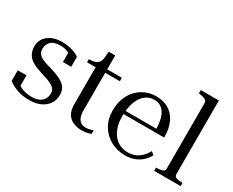

<svg xmlns="http://www.w3.org/2000/svg" viewBox="-106 -1142 1875 1544"><g transform="rotate(30 831.5 -370.0)"><path d="M364 -123Q364 -146 353 -161.5Q342 -177 322.5 -188Q303 -199 278 -208Q253 -217 225 -225Q197 -234 167.5 -245Q138 -256 113.5 -273.5Q89 -291 74 -319Q59 -347 59 -389Q59 -429 80.5 -460Q102 -491 142 -509.5Q182 -528 238 -528Q278 -528 310 -520.5Q342 -513 364.5 -502.5Q387 -492 398 -483V-391H321V-490Q330 -491 337 -485Q344 -479 349.5 -470.5Q355 -462 357 -455Q359 -448 357 -447Q347 -460 330.5 -471Q314 -482 291.5 -489Q269 -496 238 -496Q179 -496 152 -468.5Q125 -441 125 -403Q125 -375 137.5 -358Q150 -341 171 -330Q192 -319 218 -311.5Q244 -304 270 -296Q300 -287 329 -275.5Q358 -264 381.5 -248Q405 -232 419 -208Q433 -184 433 -148Q433 -102 409.5 -66.5Q386 -31 343 -10.5Q300 10 240 10Q191 10 153 0.5Q115 -9 87 -23.5Q59 -38 40 -53V-152H121V-36Q111 -41 104.5 -46Q98 -51 95.5 -55.5Q93 -60 94 -65Q95 -70 100 -76Q112 -59 133 -47Q154 -35 181.5 -28.5Q209 -22 240 -22Q281 -22 308.5 -34.5Q336 -47 350 -70Q364 -93 364 -123Z M490 -486V-515H493Q525 -515 546.5 -522.5Q568 -530 580 -546.5Q592 -563 594 -591L627 -518H795V-486ZM659 -141Q659 -98 669.5 -72.5Q680 -47 699 -36Q718 -25 742 -25Q768 -25 786.5 -32Q805 -39 810 -40V-7Q801 -2 787.5 2Q774 6 759 8Q744 10 727 10Q683 10 647 -5Q611 -20 590.5 -53.5Q570 -87 570 -142V-522L588 -525L599 -647H659Z M952 -254Q952 -198 965.5 -155Q979 -112 1003.5 -82.5Q1028 -53 1061 -37.5Q1094 -22 1134 -22Q1175 -22 1206 -36Q1237 -50 1260 -74Q1283 -98 1299 -128L1326 -105Q1308 -69 1278 -43Q1248 -17 1210 -3.5Q1172 10 1127 10Q1055 10 994.5 -22.5Q934 -55 898 -115Q862 -175 862 -256Q862 -337 895 -398.5Q928 -460 984.5 -494Q1041 -528 1111 -528Q1162 -528 1202.5 -511Q1243 -494 1271.5 -461.5Q1300 -429 1315 -381.5Q1330 -334 1330 -272H925L924 -302H1269L1241 -291Q1240 -341 1232 -379Q1224 -417 1207.5 -443Q1191 -469 1167 -482.5Q1143 -496 1111 -496Q1076 -496 1046.5 -479.5Q1017 -463 996 -431.5Q975 -400 963.5 -355Q952 -310 952 -254Z M1562 -750V-66Q1562 -44 1583.5 -37Q1605 -30 1638 -30H1640V0H1394V-30H1396Q1429 -30 1451 -37Q1473 -44 1473 -66V-673Q1473 -688 1465.5 -696Q1458 -704 1443 -709Q1428 -714 1405 -718L1394 -720V-750Z"/></g></svg>

Font: Roboto Serif 144pt
Style: Regular
Weight: 400
Version: Version 1.008